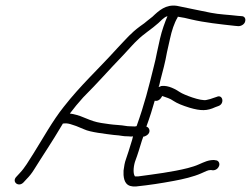

<svg xmlns="http://www.w3.org/2000/svg" viewBox="-20 -660 902 690"><path d="M39 -25C21 -7 46 14 64 -4L76 -17C85 -26 94 -37 102 -50C133 -100 169 -153 200 -206L206 -216H207C226 -219 240 -211 254 -207L283 -195C304 -185 357 -179 389 -175C420 -173 417 -170 442 -170C449 -169 454 -169 458 -170L455 -158C450 -142 446 -128 442 -116L433 -89C428 -76 426 -62 424 -47V-31C426 -6 435 13 470 10C517 5 557 -1 605 -10C638 -16 676 -25 703 -37C720 -44 726 -49 738 -49L745 -48C756 -48 765 -55 768 -66C770 -75 764 -84 755 -84L749 -85C728 -85 715 -78 694 -69C683 -64 670 -60 655 -56C600 -42 535 -34 476 -26H465C456 -38 461 -69 467 -84C475 -105 482 -129 490 -155L495 -169C499 -169 503 -171 508 -174C523 -184 518 -202 506 -205C517 -234 530 -276 536 -298C549 -295 558 -305 563 -315C579 -309 590 -307 604 -297C616 -289 635 -281 661 -273C702 -261 724 -261 754 -275L765 -279C788 -287 781 -322 759 -312L747 -308C740 -305 732 -303 723 -301C702 -295 638 -321 628 -328C611 -339 586 -354 560 -351C557 -350 553 -348 550 -347C553 -354 554 -362 556 -370C565 -404 574 -437 580 -472L591 -521C597 -549 606 -577 618 -597L619 -600C634 -598 653 -594 668 -590C715 -579 770 -573 825 -567L837 -566C847 -566 859 -573 861 -583C864 -594 858 -602 848 -602L835 -603C802 -607 768 -608 738 -614C697 -622 656 -631 616 -639C576 -645 551 -622 528 -600L509 -585C503 -580 495 -573 484 -566C449 -540 438 -525 399 -484C332 -410 270 -354 209 -276C169 -226 134 -162 100 -108C82 -80 70 -58 51 -38ZM231 -252C246 -272 261 -290 279 -310C335 -366 367 -404 424 -463C447 -488 463 -506 473 -515C497 -539 526 -556 549 -577C555 -583 570 -598 579 -601C580 -601 581 -601 582 -602C572 -579 562 -551 555 -521L544 -471C541 -454 537 -438 533 -422C514 -345 499 -285 471 -207C470 -206 468 -206 467 -206C464 -205 459 -206 452 -206C430 -206 432 -209 401 -211C383 -212 364 -215 344 -218C300 -225 282 -242 243 -250Z"/></svg>

Font: Stray Cat
Style: Obl
Weight: 400
Version: Version 1.0